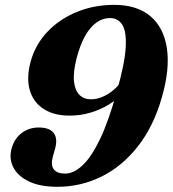

<svg xmlns="http://www.w3.org/2000/svg" viewBox="-20 -735 694 771"><path d="M210.4 15.1Q141.7 15.1 97.4 -5.8Q53.1 -26.7 34.9 -60.4Q16.6 -94.1 25 -132.1Q34.8 -175.3 64.9 -199.1Q95 -223 135.1 -223Q179.3 -223 195.9 -200.5Q212.5 -178 201.1 -137.7L191.9 -104.9Q183.3 -72.4 196 -55.1Q208.7 -37.9 241.4 -37.9Q275.2 -37.9 310.5 -70.1Q345.8 -102.4 381.1 -175.2Q416.4 -248.1 449.7 -369.8Q481.2 -480.9 484.8 -544.9Q488.3 -608.8 471 -635.7Q453.6 -662.6 421.8 -662.6Q393 -662.6 367.6 -644.7Q342.3 -626.8 322 -591.1Q301.8 -555.3 287.7 -501.5Q273.3 -445 277.1 -408.4Q281 -371.8 299.1 -354Q317.2 -336.2 344.9 -336.2Q371.8 -336.2 399.3 -349.6Q426.9 -363 449.9 -386.8Q472.8 -410.6 485.6 -442.2L513.1 -426.4Q501.5 -393.6 476.9 -365.3Q452.2 -336.9 418.1 -315.8Q383.9 -294.6 343.5 -282.7Q303 -270.7 259.4 -270.7Q196.4 -270.7 154.9 -297.7Q113.3 -324.6 99.3 -374Q85.2 -423.4 103.7 -489.8Q123 -558 171.6 -608.6Q220.2 -659.2 289.2 -687.3Q358.2 -715.5 438.4 -715.5Q529.9 -715.5 583.8 -670.1Q637.7 -624.6 650.2 -541.1Q662.8 -457.5 629.6 -342.8Q596.5 -227.2 533.8 -147.4Q471.2 -67.5 388.1 -26.2Q305 15.1 210.4 15.1Z"/></svg>

Font: Fraunces Wonky
Style: Italic
Weight: 900
Italic angle: -16°
Version: Version 1.000;[b76b70a41]